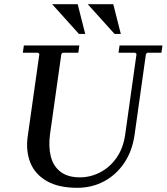

<svg xmlns="http://www.w3.org/2000/svg" viewBox="-20 -887 796 917"><path d="M551 -670H756L751 -635H683L677 -629L623 -245Q612 -166 573.5 -109Q535 -52 477 -21Q419 10 349 10Q259 10 203 -22.5Q147 -55 125 -110Q103 -165 112 -233L168 -629L162 -635H89L94 -670H359L354 -635H279L273 -629L219 -247Q211 -187 222.5 -140.5Q234 -94 268.5 -67Q303 -40 362 -40Q412 -40 458.5 -64Q505 -88 537 -134Q569 -180 578 -245L632 -629L626 -635H546ZM229 -867H351L387 -725H357ZM399 -867H521L557 -725H527Z"/></svg>

Font: Brygada 1918 Medium
Style: Italic
Weight: 500
Italic angle: -8°
Designer: Mateusz Machalski | Borys Kosmynka | Przemek Hoffer
Foundry: NIEPODLEGLA 2018
Version: Version 3.006